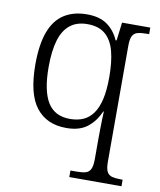

<svg xmlns="http://www.w3.org/2000/svg" viewBox="-87 -615 769 924"><g transform="rotate(10 297.5 -153.0)"><path d="M315 240V208H346Q372 208 388.5 203.5Q405 199 413 183Q421 167 421 133V36Q421 12 421.5 -14Q422 -40 422.5 -63.5Q423 -87 424 -99H421Q400 -50 362 -20Q324 10 259 10Q163 10 111.5 -56Q60 -122 60 -266Q60 -363 83 -425Q106 -487 152 -516.5Q198 -546 264 -546Q325 -546 362.5 -519.5Q400 -493 420 -447H425L436 -536H574V-504H565Q536 -504 518.5 -499.5Q501 -495 493 -479.5Q485 -464 485 -431V135Q485 168 493 183.5Q501 199 518 203.5Q535 208 560 208H570V240ZM269 -36Q305 -36 333 -48Q361 -60 381 -87.5Q401 -115 411 -159Q421 -203 421 -267Q421 -341 407.5 -392.5Q394 -444 362 -472Q330 -500 274 -500Q222 -500 189 -473.5Q156 -447 140.5 -395Q125 -343 125 -265Q125 -149 159.5 -92.5Q194 -36 269 -36Z"/></g></svg>

Font: Noto Serif Khmer Light
Style: Regular
Weight: 300
Version: Version 2.003